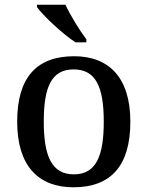

<svg xmlns="http://www.w3.org/2000/svg" viewBox="-20 -786 627 816"><path d="M301 -606H347V-619C318 -657 279 -721 258 -766H137V-756C162 -721 245 -642 301 -606ZM292 10C451 10 534 -81 534 -269C534 -456 443 -547 295 -547C135 -547 53 -456 53 -269C53 -81 143 10 292 10ZM294 -45C200 -45 166 -122 166 -269C166 -417 199 -491 293 -491C387 -491 421 -417 421 -269C421 -122 388 -45 294 -45Z"/></svg>

Font: Noto Serif Ethiopic Medium
Style: Regular
Weight: 500
Designer: Monotype Design Team
Foundry: Monotype Imaging Inc.
Version: Version 2.102